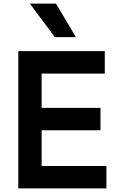

<svg xmlns="http://www.w3.org/2000/svg" viewBox="-20 -1050 677 1070"><path d="M82 -765H564V-640H212V-449H540V-324H212V-125H573V0H82ZM286 -843 146 -1030H292L403 -843Z"/></svg>

Font: Application Semibold
Style: Regular
Weight: 600
Designer: Wei Huang
Foundry: Wei Huang
Version: Version 0.012